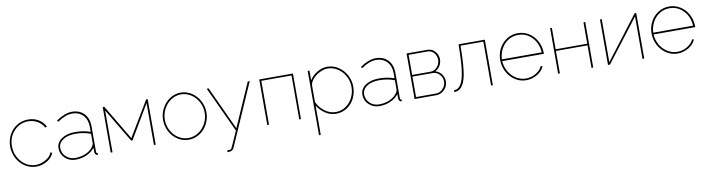

<svg xmlns="http://www.w3.org/2000/svg" viewBox="-28 -1229 7939 2154"><g transform="rotate(-10 3941.0 -152.0)"><path d="M296.9 9.8Q229.5 9.8 171.6 -26.9Q113.8 -63.5 79.8 -126.2Q45.9 -189 45.9 -262.2Q45.9 -335.4 78.6 -396.2Q111.3 -457 168.9 -491.9Q226.6 -526.9 295.9 -526.9Q361.3 -526.9 413.1 -496.3Q464.8 -465.8 491.2 -411.1L471.2 -403.8Q445.8 -451.7 397.9 -479.2Q350.1 -506.8 293 -506.8Q197.8 -506.8 131.8 -436Q65.9 -365.2 65.9 -262.2Q65.9 -194.8 96.9 -136.5Q127.9 -78.1 180.4 -43.9Q232.9 -9.8 293.9 -9.8Q354.5 -9.8 410.2 -43Q465.8 -76.2 478 -119.1L498 -112.8Q481 -60.5 422.9 -25.4Q364.7 9.8 296.9 9.8Z M576.7 -148.9Q576.7 -214.4 636.5 -255.6Q696.3 -296.9 790.5 -296.9Q886.7 -296.9 964.4 -268.1V-327.1Q964.4 -408.2 917.7 -457.5Q871.1 -506.8 794.4 -506.8Q717.3 -506.8 626.5 -442.9L614.7 -459Q714.4 -526.9 794.4 -526.9Q881.3 -526.9 932.9 -472.9Q984.4 -418.9 984.4 -327.1V-40Q984.4 -20 1000.5 -20V0Q989.7 0 986.8 -2Q977.1 -5.4 970.7 -16.4Q964.4 -27.3 964.4 -40V-87.9Q928.7 -41.5 870.6 -15.9Q812.5 9.8 744.6 9.8Q673.8 9.8 625.2 -36.1Q576.7 -82 576.7 -148.9ZM949.7 -102.1Q964.4 -123.5 964.4 -143.1V-246.1Q884.8 -276.9 790.5 -276.9Q703.1 -276.9 649.9 -241.7Q596.7 -206.5 596.7 -148.9Q596.7 -90.3 639.4 -50Q682.1 -9.8 744.6 -9.8Q811 -9.8 866.7 -34.9Q922.4 -60.1 949.7 -102.1Z M1145.5 0V-519H1163.6L1401.4 -120.1L1640.6 -519H1657.7V0H1637.7V-477.1L1409.7 -92.8H1394.5L1165.5 -476.1V0Z M1787.1 -257.8Q1787.1 -329.6 1820.8 -391.6Q1854.5 -453.6 1911.4 -490.2Q1968.3 -526.9 2034.2 -526.9Q2100.1 -526.9 2157 -490.2Q2213.9 -453.6 2247.6 -391.6Q2281.2 -329.6 2281.2 -257.8Q2281.2 -204.6 2261.7 -155Q2242.2 -105.5 2209 -69.3Q2175.8 -33.2 2130.1 -11.7Q2084.5 9.8 2034.2 9.8Q1966.8 9.8 1909.9 -26.6Q1853 -63 1820.1 -124.8Q1787.1 -186.5 1787.1 -257.8ZM2261.2 -258.8Q2261.2 -324.7 2230.5 -381.8Q2199.7 -439 2147.2 -472.9Q2094.7 -506.8 2034.2 -506.8Q1973.6 -506.8 1921.1 -472.7Q1868.7 -438.5 1837.9 -380.6Q1807.1 -322.8 1807.1 -255.9Q1807.1 -189.9 1837.6 -133.3Q1868.2 -76.7 1920.2 -43.2Q1972.2 -9.8 2033.2 -9.8Q2094.2 -9.8 2146.7 -43.7Q2199.2 -77.6 2230.2 -135Q2261.2 -192.4 2261.2 -258.8Z M2437 203.1Q2476.1 203.1 2483.9 192.9Q2491.7 182.6 2571.3 0L2330.1 -519H2352.1L2581.1 -24.9L2797.9 -519H2820.3L2511.2 186Q2500 211.9 2478 217.8Q2455.6 223.1 2437 223.1Z M2928.7 0V-519H3312.5V0H3293V-500H2948.7V0Z M3500.5 -119.1V212.9H3480.5V-519H3500.5V-409.2Q3533.7 -461.4 3589.4 -494.1Q3645 -526.9 3703.6 -526.9Q3773.9 -526.9 3832.3 -487.1Q3890.6 -447.3 3922.1 -386Q3953.6 -324.7 3953.6 -257.8Q3953.6 -186.5 3924.1 -125.7Q3894.5 -64.9 3838.6 -27.6Q3782.7 9.8 3712.4 9.8Q3647.5 9.8 3592.3 -26.4Q3537.1 -62.5 3500.5 -119.1ZM3933.6 -257.8Q3933.6 -322.3 3903.1 -379.4Q3872.6 -436.5 3819.3 -471.7Q3766.1 -506.8 3703.6 -506.8Q3663.6 -506.8 3617.2 -484.9Q3570.8 -462.9 3536.9 -425.3Q3502.9 -387.7 3500.5 -348.1V-161.1Q3529.3 -96.2 3587.4 -53Q3645.5 -9.8 3712.4 -9.8Q3777.3 -9.8 3828.9 -46.4Q3880.4 -83 3907 -139.2Q3933.6 -195.3 3933.6 -257.8Z M4038.1 -148.9Q4038.1 -214.4 4097.9 -255.6Q4157.7 -296.9 4252 -296.9Q4348.1 -296.9 4425.8 -268.1V-327.1Q4425.8 -408.2 4379.2 -457.5Q4332.5 -506.8 4255.9 -506.8Q4178.7 -506.8 4087.9 -442.9L4076.2 -459Q4175.8 -526.9 4255.9 -526.9Q4342.8 -526.9 4394.3 -472.9Q4445.8 -418.9 4445.8 -327.1V-40Q4445.8 -20 4461.9 -20V0Q4451.2 0 4448.2 -2Q4438.5 -5.4 4432.1 -16.4Q4425.8 -27.3 4425.8 -40V-87.9Q4390.1 -41.5 4332 -15.9Q4273.9 9.8 4206.1 9.8Q4135.3 9.8 4086.7 -36.1Q4038.1 -82 4038.1 -148.9ZM4411.1 -102.1Q4425.8 -123.5 4425.8 -143.1V-246.1Q4346.2 -276.9 4252 -276.9Q4164.6 -276.9 4111.3 -241.7Q4058.1 -206.5 4058.1 -148.9Q4058.1 -90.3 4100.8 -50Q4143.6 -9.8 4206.1 -9.8Q4272.5 -9.8 4328.1 -34.9Q4383.8 -60.1 4411.1 -102.1Z M4606.9 0V-519H4843.8Q4897 -519 4930.9 -479.7Q4964.8 -440.4 4964.8 -390.1Q4964.8 -350.1 4944.1 -315.9Q4923.3 -281.7 4889.2 -266.1Q4933.6 -253.4 4960.2 -217Q4986.8 -180.7 4986.8 -134.8Q4986.8 -79.6 4947.3 -39.8Q4907.7 0 4853 0ZM4627 -271H4836.9Q4882.3 -271 4913.1 -307.4Q4943.8 -343.8 4943.8 -389.2Q4943.8 -434.6 4914.8 -467.3Q4885.7 -500 4841.8 -500H4627ZM4627 -19H4853Q4899.9 -19 4933.3 -54.9Q4966.8 -90.8 4966.8 -136.2Q4966.8 -182.1 4935.1 -217Q4903.3 -252 4857.9 -252H4627Z M5059.6 0V-20Q5083 -20 5101.6 -30Q5120.1 -40 5137 -65.4Q5153.8 -90.8 5165.5 -131.8Q5177.2 -172.9 5185.3 -237.5Q5193.4 -302.2 5195.8 -388.2L5199.7 -519H5498.5V0H5478.5V-500H5218.8L5215.8 -388.2Q5212.9 -276.9 5201.4 -200.4Q5189.9 -124 5169.4 -80.6Q5148.9 -37.1 5122.3 -18.6Q5095.7 0 5059.6 0Z M5628.4 -263.2Q5628.4 -335 5661.1 -395.8Q5693.8 -456.5 5750.2 -491.7Q5806.6 -526.9 5873.5 -526.9Q5941.4 -526.9 5998.8 -491.2Q6056.2 -455.6 6089.6 -393.8Q6123 -332 6123.5 -258.8V-248H5648.4Q5653.3 -182.1 5685.3 -127.4Q5717.3 -72.8 5768.6 -41.3Q5819.8 -9.8 5879.4 -9.8Q5939.5 -9.8 5991.7 -40.5Q6043.9 -71.3 6065.4 -119.1L6084.5 -113.8Q6063.5 -60.5 6004.6 -25.4Q5945.8 9.8 5878.4 9.8Q5811 9.8 5753.4 -27.1Q5695.8 -64 5662.1 -127Q5628.4 -189.9 5628.4 -263.2ZM5648.4 -268.1H6102.5Q6096.2 -372.1 6031.5 -439.5Q5966.8 -506.8 5874.5 -506.8Q5814 -506.8 5763.4 -476.1Q5712.9 -445.3 5682.4 -390.6Q5651.9 -335.9 5648.4 -268.1Z M6242.2 0V-519H6262.2V-274.9H6622.1V-519H6642.1V0H6622.1V-255.9H6262.2V0Z M6810.1 0V-518.1H6830.1V-27.8L7205.1 -519H7223.1V0H7203.1V-482.9L6833 0Z M7352.5 -263.2Q7352.5 -335 7385.3 -395.8Q7418 -456.5 7474.4 -491.7Q7530.8 -526.9 7597.7 -526.9Q7665.5 -526.9 7722.9 -491.2Q7780.3 -455.6 7813.7 -393.8Q7847.2 -332 7847.7 -258.8V-248H7372.6Q7377.4 -182.1 7409.4 -127.4Q7441.4 -72.8 7492.7 -41.3Q7543.9 -9.8 7603.5 -9.8Q7663.6 -9.8 7715.8 -40.5Q7768.1 -71.3 7789.6 -119.1L7808.6 -113.8Q7787.6 -60.5 7728.8 -25.4Q7669.9 9.8 7602.5 9.8Q7535.2 9.8 7477.5 -27.1Q7419.9 -64 7386.2 -127Q7352.5 -189.9 7352.5 -263.2ZM7372.6 -268.1H7826.7Q7820.3 -372.1 7755.6 -439.5Q7690.9 -506.8 7598.6 -506.8Q7538.1 -506.8 7487.5 -476.1Q7437 -445.3 7406.5 -390.6Q7376 -335.9 7372.6 -268.1Z"/></g></svg>

Font: Rawline Thin
Style: Regular
Weight: 250
Designer: Matt McInerney, Pablo Impallari, Rodrigo Fuenzalida
Foundry: Matt McInerney, Pablo Impallari, Rodrigo Fuenzalida
Version: Version 4.020;PS 004.020;hotconv 1.0.88;makeotf.lib2.5.64775